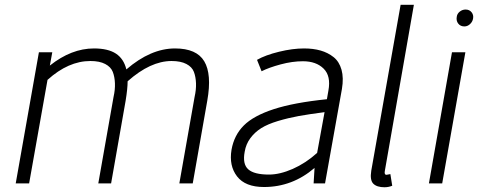

<svg xmlns="http://www.w3.org/2000/svg" viewBox="-20 -769 2025 805"><path d="M713.9 -565.9Q804.2 -565.9 836.4 -512Q868.7 -458 849.1 -347.2L788.1 0H731.9L795.9 -362.8Q802.7 -392.6 801.8 -419.7Q800.8 -446.8 793 -467.5Q785.2 -488.3 761.5 -500.7Q737.8 -513.2 699.2 -513.2Q610.8 -513.2 515.1 -428.2Q515.1 -397.9 506.8 -347.2L445.8 0H392.1L456.1 -362.8Q462.9 -392.6 461.9 -419.7Q460.9 -446.8 452.9 -467.5Q444.8 -488.3 421.1 -500.7Q397.5 -513.2 358.9 -513.2Q266.6 -513.2 179.2 -434.1L102.1 0H45.9L143.1 -549.8H199.2L189 -494.1Q279.3 -565.9 374 -565.9Q433.1 -565.9 466.1 -544.2Q499 -522.5 509.8 -478Q611.8 -565.9 713.9 -565.9Z M1254.9 -565.9Q1293.5 -565.9 1324.2 -557.1Q1355 -548.3 1378.7 -529.5Q1402.3 -510.7 1411.9 -476.6Q1421.4 -442.4 1413.6 -396L1342.8 0H1294.9L1298.8 -64.9Q1205.6 15.1 1086.9 15.1Q1008.3 15.1 973.9 -29.5Q939.5 -74.2 950.7 -141.1Q961.4 -202.1 1002.2 -242.9Q1043 -283.7 1127.7 -311.3Q1212.4 -338.9 1350.6 -353L1356.9 -389.2Q1368.2 -450.2 1336.9 -481.2Q1305.7 -512.2 1250 -512.2Q1205.6 -512.2 1156.5 -499Q1107.4 -485.8 1076.7 -470.2L1057.6 -518.1Q1092.8 -538.1 1149.7 -552Q1206.5 -565.9 1254.9 -565.9ZM1005.9 -132.8Q996.1 -81.1 1020.8 -59.1Q1045.4 -37.1 1107.9 -37.1Q1153.3 -37.1 1207.3 -60.8Q1261.2 -84.5 1309.6 -127.9L1340.8 -298.8Q1276.9 -290.5 1232.4 -282.5Q1188 -274.4 1145 -261.5Q1102.1 -248.5 1075.2 -231.7Q1048.3 -214.8 1029.8 -189.9Q1011.2 -165 1005.9 -132.8Z M1593.8 -54.2Q1589.8 -36.1 1600.6 -36.1Q1602.1 -36.1 1616.7 -39.1L1624.5 9.8Q1608.9 16.1 1592.3 16.1Q1560.1 16.1 1545.2 1.2Q1530.3 -13.7 1536.6 -53.2L1659.7 -749H1715.3Z M1932.1 -729Q1948.2 -729 1957.3 -717.5Q1966.3 -706.1 1963.4 -690.9Q1960.9 -677.2 1950.4 -667.7Q1939.9 -658.2 1927.2 -658.2Q1910.6 -658.2 1901.4 -669.9Q1892.1 -681.6 1895 -698.2Q1896.5 -711.4 1907.5 -720.2Q1918.5 -729 1932.1 -729ZM1834 0H1778.3L1875 -549.8H1931.2Z"/></svg>

Font: Stilu Light
Style: Italic
Weight: 300
Italic angle: -10°
Designer: Genilson Lima Santos
Foundry: Genilson Lima Santos
Version: Version 1.200;PS 001.200;hotconv 1.0.88;makeotf.lib2.5.64775